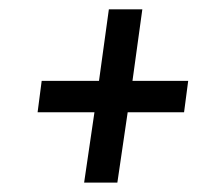

<svg xmlns="http://www.w3.org/2000/svg" viewBox="-20 -536 462 409"><path d="M283.2 -516.1 262.2 -363.8H380.9L372.1 -296.9H252L230 -147H159.2L181.2 -296.9H60.1L68.8 -363.8H190.9L211.9 -516.1Z"/></svg>

Font: Fira Sans Compressed Book
Style: Italic
Weight: 350
Width: 3
Italic angle: -8°
Designer: Carrois Corporate & Edenspiekermann AG
Foundry: Carrois Corporate GbR & Edenspiekermann AG
Version: Version 4.203;PS 004.203;hotconv 1.0.88;makeotf.lib2.5.64775